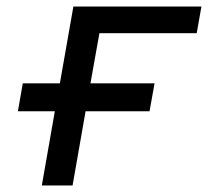

<svg xmlns="http://www.w3.org/2000/svg" viewBox="-20 -570 640 590"><path d="M148.5 -228H35L50 -314H164L205.5 -550H599L584.5 -468H285.5L258 -314H455L439.5 -228H243L203 0H108.5Z"/></svg>

Font: JuliaMono SemiBold
Style: Italic
Weight: 600
Italic angle: -9°
Monospace: yes
Designer: cormullion
Foundry: corm
Version: Version 0.056; ttfautohint (v1.8.4)